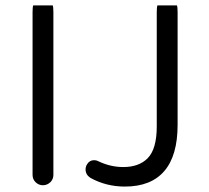

<svg xmlns="http://www.w3.org/2000/svg" viewBox="-20 -687 773 711"><path d="M563 -667Q560.5 -660.6 560.5 -641.6V-218.8Q560.5 -134.8 526.4 -100.6Q494.1 -68.4 436.5 -68.4Q388.2 -68.4 342.3 -90.8Q336.9 -93.8 328.1 -93.8Q312 -93.8 302.7 -79.1Q296.9 -70.3 296.9 -59.6Q296.9 -40 314.9 -28.3Q373 3.9 442.4 3.9Q539.1 3.9 588.4 -53.5Q637.7 -110.8 637.7 -224.6V-641.6Q637.7 -660.6 635.3 -667ZM103 -667Q100.6 -660.6 100.6 -641.6V-39.1Q100.6 -23.4 111.8 -12.2Q123.5 -1 138.7 -1Q154.8 -1 167 -12.7Q177.7 -23.9 177.7 -39.1V-641.6Q177.7 -660.6 175.3 -667Z"/></svg>

Font: YuPearl-Light
Style: Light
Weight: 300
Designer: Max Yao
Foundry: Max-Everyday
Version: Version 1.011; ttfautohint (v1.8.3)